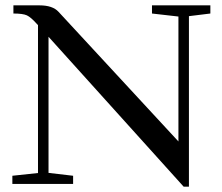

<svg xmlns="http://www.w3.org/2000/svg" viewBox="-20 -683 824 713"><path d="M25.9 0V-30.3L121.1 -40.5V-589.8L117.7 -593.3Q94.7 -619.1 79.8 -626Q64.9 -632.8 29.8 -632.8V-663.1H127Q175.3 -663.1 197.3 -639.2L642.6 -157.7V-621.6L544.4 -632.8V-663.1H761.2V-632.8L681.6 -623V10.3H662.1L160.2 -546.4V-41L251.5 -30.3V0Z"/></svg>

Font: Elstob 10pt
Style: Regular
Weight: 400
Designer: Peter S. Baker
Version: Version 1.015